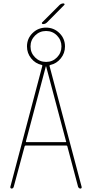

<svg xmlns="http://www.w3.org/2000/svg" viewBox="-20 -1095 540 1115"><path d="M130.9 -275.4Q128.9 -270.5 133.8 -269.5H360.4Q366.2 -269.5 363.3 -275.4L248 -709Q248 -710 247.1 -710Q246.1 -710 246.1 -709ZM183.6 -888.7Q157.2 -862.3 157.2 -825.2Q157.2 -788.1 183.6 -761.7Q210 -735.4 247.6 -735.4Q285.2 -735.4 311 -761.7Q336.9 -788.1 336.9 -825.2Q336.9 -862.3 311 -888.7Q285.2 -915 247.6 -915Q210 -915 183.6 -888.7ZM46.9 0Q43.9 0 41.5 -2.9Q39.1 -5.9 40 -9.8L225.6 -711.9Q227.5 -715.8 222.7 -717.8Q185.5 -725.6 161.1 -755.9Q136.7 -786.1 136.7 -825.2Q136.7 -871.1 168.9 -902.8Q201.2 -934.6 247.1 -934.6Q293 -934.6 325.2 -902.8Q357.4 -871.1 357.4 -825.2Q357.4 -786.1 333 -755.9Q308.6 -725.6 272.5 -717.8Q266.6 -715.8 267.6 -711.9L454.1 -9.8Q455.1 -5.9 453.1 -2.9Q451.2 0 447.3 0Q438.5 0 433.6 -9.8L371.1 -245.1Q370.1 -250 365.2 -250H128.9Q125 -250 123 -245.1L59.6 -9.8Q56.6 0 46.9 0ZM229.5 -955.1Q225.6 -955.1 223.6 -958.5Q221.7 -961.9 224.6 -964.8L325.2 -1065.4Q335 -1075.2 348.6 -1075.2Q352.5 -1075.2 354.5 -1071.8Q356.4 -1068.4 352.5 -1065.4L252.9 -964.8Q243.2 -955.1 229.5 -955.1Z"/></svg>

Font: Rounded Mgen+ 1mn thin
Style: Regular
Weight: 100
Designer: [Source Han Sans]
Ryoko NISHIZUKA  (kana & ideographs); Paul D. Hunt (Latin, Greek & Cyrillic); Wenlong ZHANG  (bopomofo
Version: Version 1.059.20150602